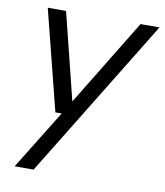

<svg xmlns="http://www.w3.org/2000/svg" viewBox="-82 -580 745 868"><g transform="rotate(10 290.0 -146.0)"><path d="M44 220 212 -52H183L67 -512H151L250 -114L493 -512H580L131 220Z"/></g></svg>

Font: DM Sans 12pt
Style: Italic
Weight: 400
Italic angle: -10°
Version: Version 4.004;gftools[0.9.30]